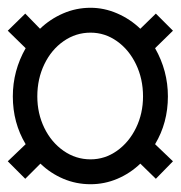

<svg xmlns="http://www.w3.org/2000/svg" viewBox="-23 -562 465 494"><path d="M338 -488 378 -527 422 -483 376 -438Q409 -380 409 -314Q409 -246 376 -191L422 -147L378 -102L338 -141Q312 -116 279 -102Q246 -88 210 -88Q173 -88 140 -102Q107 -116 81 -141L42 -102L-3 -147L43 -191Q10 -246 10 -314Q10 -380 43 -438L-3 -483L42 -527L80 -488Q106 -513 139.5 -527.5Q173 -542 210 -542Q245 -542 278.5 -527.5Q312 -513 338 -488ZM73 -314Q73 -270 91 -233Q109 -196 140.5 -174Q172 -152 210 -152Q247 -152 278 -174Q309 -196 327 -233Q345 -270 345 -314Q345 -359 327 -396.5Q309 -434 278 -456Q247 -478 210 -478Q172 -478 140.5 -456Q109 -434 91 -396.5Q73 -359 73 -314Z"/></svg>

Font: Pragati Narrow
Style: Regular
Weight: 400
Designer: Hector Gatti, Marcela Romero, Pablo Cosgaya and Nicolas Silva
Foundry: Omnibus-Type
Version: Version 1.010; ttfautohint (v1.3)